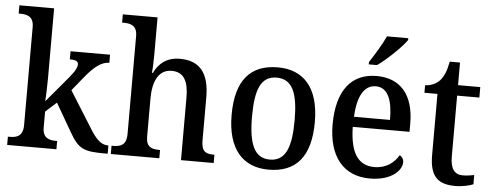

<svg xmlns="http://www.w3.org/2000/svg" viewBox="-51 -898 2674 1041"><g transform="rotate(5 1286.5 -378.0)"><path d="M16 0H284V-45H278C242 -45 205 -53 205 -111V-198L265 -252L353 -100C404 -11 432 0 550 0H563V-45H560C522 -45 494 -74 461 -128L337 -326L398 -401C446 -460 486 -492 529 -492V-536H314V-492C344 -492 360 -486 360 -469C360 -454 352 -433 317 -392L201 -254C202 -257 205 -339 205 -375V-760H16V-715H25C61 -715 98 -707 98 -649V-115C98 -53 62 -45 25 -45H16Z M580 0H844V-45H841C800 -45 768 -53 768 -111V-317C768 -411 798 -478 870 -478C937 -478 962 -428 962 -341V0H1140V-45H1137C1095 -45 1069 -54 1069 -116V-351C1069 -488 1013 -547 908 -547C839 -547 795 -512 769 -458H764C765 -465 768 -513 768 -551V-760H579V-715H588C624 -715 661 -707 661 -649V-116C661 -54 628 -45 587 -45H580Z M1439 10C1589 10 1667 -81 1667 -269C1667 -456 1582 -547 1442 -547C1292 -547 1214 -456 1214 -269C1214 -81 1300 10 1439 10ZM1441 -45C1356 -45 1325 -122 1325 -269C1325 -417 1355 -491 1440 -491C1526 -491 1557 -417 1557 -269C1557 -122 1527 -45 1441 -45Z M1931 -619V-606H1976C2029 -643 2109 -721 2132 -756V-766H2016C1996 -721 1958 -660 1931 -619ZM1990 10C2109 10 2163 -50 2163 -93C2163 -112 2152 -125 2141 -130C2118 -90 2075 -54 2010 -54C1922 -54 1877 -117 1874 -261H2183V-307C2183 -465 2106 -547 1980 -547C1843 -547 1764 -451 1764 -264C1764 -91 1846 10 1990 10ZM2072 -316H1876C1881 -429 1917 -491 1980 -491C2047 -491 2072 -421 2072 -316Z M2455 10C2495 10 2535 0 2553 -8V-58C2533 -54 2513 -51 2490 -51C2447 -51 2423 -80 2423 -147V-479H2544V-536H2423V-659H2367C2358 -609 2345 -578 2325 -555C2305 -533 2275 -521 2245 -520V-479H2316V-146C2316 -30 2361 10 2455 10Z"/></g></svg>

Font: Noto Serif Bengali SemiCondensed
Style: Regular
Weight: 400
Width: 4
Designer: Juan Bruce, Universal Thirst, Indian Type Foundry and the Monotype Design Team.
Foundry: Monotype Imaging Inc.
Version: Version 2.003